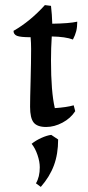

<svg xmlns="http://www.w3.org/2000/svg" viewBox="-20 -489 345 753"><path d="M98 -70Q98 -101 100 -171Q102 -247 102 -297Q102 -321 100 -343Q60 -343 46.5 -348.5Q33 -354 33 -368Q98 -405 156 -469L180 -466Q184 -432 185 -396Q252 -397 283 -404Q283 -383 279 -367Q275 -351 266 -334Q237 -345 183 -346Q180 -301 180 -252Q180 -129 195 -65Q241 -68 269 -76L275 -53Q257 -25 225 -8Q193 9 161 9Q126 9 112 -8.5Q98 -26 98 -70ZM121 230Q136 205 136 167Q136 145 127 118.5Q118 92 104 75Q120 62 142 52Q164 42 181 40L208 58Q208 115 191.5 159.5Q175 204 140 244Z"/></svg>

Font: Mirza
Style: Regular
Weight: 400
Designer: Arabic design by Kourosh Beigpour, Latin design by Eduardo Tunni, engineering by Lasse Fister
Version: Version 1.000